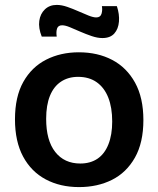

<svg xmlns="http://www.w3.org/2000/svg" viewBox="-20 -749 644 782"><path d="M302 13Q225 13 166 -18.5Q107 -50 74 -111.5Q41 -173 41 -263Q41 -355 75 -415.5Q109 -476 168 -506Q227 -536 301 -536Q378 -536 437 -505Q496 -474 530 -412.5Q564 -351 564 -260Q564 -168 529.5 -107Q495 -46 436 -16.5Q377 13 302 13ZM307 -83Q348 -83 377 -102.5Q406 -122 421.5 -161Q437 -200 437 -254Q437 -311 421 -351.5Q405 -392 374 -414Q343 -436 298 -436Q258 -436 228.5 -416.5Q199 -397 183.5 -359Q168 -321 168 -265Q168 -177 205 -130Q242 -83 307 -83ZM397 -594Q377 -594 353.5 -602Q330 -610 307 -620Q284 -630 265 -638Q246 -646 233 -646Q217 -646 212.5 -633Q208 -620 211 -600H150Q136 -635 140 -664Q144 -693 163 -711Q182 -729 211 -729Q231 -729 254 -721Q277 -713 299.5 -703Q322 -693 341 -685.5Q360 -678 372 -678Q389 -678 393.5 -693Q398 -708 395 -724H456Q467 -691 464.5 -661Q462 -631 445.5 -612.5Q429 -594 397 -594Z"/></svg>

Font: Bricolage Grotesque 18pt SemiBold
Style: Regular
Weight: 600
Version: Version 1.001;gftools[0.9.33.dev8+g029e19f]